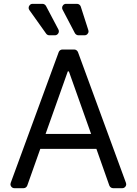

<svg xmlns="http://www.w3.org/2000/svg" viewBox="-20 -986 716 1006"><path d="M34.8 -21Q34.8 -23.1 36.2 -28.1L287.6 -713.1Q289.8 -719.1 295.1 -722.8Q300.4 -726.6 307.2 -726.6H369Q375.4 -726.6 380.7 -722.8Q386 -719.1 388.5 -713.1L639.9 -28.1Q641.3 -23.1 641.3 -21Q641.3 -12.4 635.3 -6.2Q629.3 0 620.4 0H572.8Q566.1 0 560.7 -3.9Q555.4 -7.8 552.9 -13.8L485.1 -206H191.1L122.9 -13.8Q120.7 -7.8 115.4 -3.9Q110.1 0 103.3 0H55.4Q46.9 0 40.8 -6.2Q34.8 -12.4 34.8 -21ZM457.4 -284.1 340.9 -611.9H335.2L218.8 -284.1ZM238.6 -801.1H267.4Q276.3 -801.1 282.3 -807.4Q288.4 -813.6 288.4 -822.1Q288.4 -827.1 285.9 -831.7L220.9 -954.9Q218 -959.9 213.1 -962.9Q208.1 -965.9 202.4 -965.9H150.9Q142 -965.9 136 -959.5Q130 -953.1 130 -945Q130 -938.9 133.9 -933.2L221.6 -810Q224.4 -805.8 229 -803.4Q233.7 -801.1 238.6 -801.1ZM372.5 -812.1Q375.4 -807.2 380.3 -804.2Q385.3 -801.1 391 -801.1H422.9Q431.8 -801.1 437.9 -807.4Q443.9 -813.6 443.9 -821.7Q443.9 -824.9 442.8 -828.1L403.1 -951.7Q400.9 -958.1 395.4 -962Q389.9 -965.9 383.2 -965.9H326.3Q317.5 -965.9 311.4 -959.7Q305.4 -953.5 305.4 -945Q305.4 -940 307.9 -935.4Z"/></svg>

Font: DeltaSans
Style: Regular
Weight: 400
Designer: Rasmus Andersson
Foundry: rsms
Version: Version 3.012